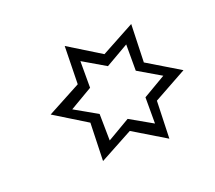

<svg xmlns="http://www.w3.org/2000/svg" viewBox="-64 -770 503 450"><g transform="rotate(-20 188.0 -545.0)"><path d="M270.5 -446.3V-511.7L327.1 -544.9L270.5 -578.1V-643.6L212.9 -610.4L156.2 -643.6V-577.1L99.6 -543.9L156.2 -511.7L157.2 -445.3L213.9 -478.5ZM290 -401.4 209 -450.2 126 -405.3 128.9 -500 47.9 -549.8 131.8 -594.7 133.8 -689.5 214.8 -639.6 297.9 -684.6 294.9 -589.8 376 -541 293 -495.1Z"/></g></svg>

Font: Urdu Khush Khati
Style: Regular
Weight: 400
Version: Version 001.500